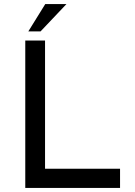

<svg xmlns="http://www.w3.org/2000/svg" viewBox="-20 -922 662 942"><path d="M104 -723H201V-94H569V0H104ZM306 -902 179 -768H119L202 -902Z"/></svg>

Font: Synthetic
Style: Regular
Weight: 400
Designer: Santiago Orozco
Foundry: Typemade
Version: Version 2.000; ttfautohint (v1.8.4.7-5d5b)